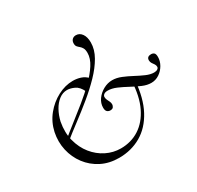

<svg xmlns="http://www.w3.org/2000/svg" viewBox="-146 -836 1046 1018"><g transform="rotate(-30 376.5 -327.0)"><path d="M308 12Q248 12 200.8 -12.1Q153.6 -36.2 122.2 -77.7Q90.8 -119.2 79.2 -171.2Q67.6 -223.2 78.8 -278Q90.8 -333 125 -375Q159.2 -417 205.3 -441Q251.4 -465 297.6 -465Q322.8 -465 345.4 -457.5Q368 -450 385.6 -431.4L331.4 -381.4Q315.4 -415.8 291.2 -427Q267 -438.2 246.8 -438.2Q220.4 -438.2 197.5 -420.7Q174.6 -403.2 158.5 -374.3Q142.4 -345.4 134.2 -310Q122.8 -248 136.4 -196.2Q150 -144.4 180.6 -106.4Q211.2 -68.4 253.1 -47.6Q295 -26.8 341 -26.8Q404.2 -26.8 453.9 -58.7Q503.6 -90.6 534.2 -153.2Q564.8 -215.8 568.6 -309L585.8 -303Q578 -197.6 540.4 -127.5Q502.8 -57.4 442.8 -22.7Q382.8 12 308 12ZM117.2 -195 107.2 -205Q142.2 -234.4 185.8 -268.3Q229.4 -302.2 274.2 -338.4Q319 -374.6 356.5 -411.6Q394 -448.6 417.1 -484.7Q440.2 -520.8 440.2 -554.4Q440.2 -573.8 434.4 -584.2Q428.6 -594.6 420.8 -600.9Q413 -607.2 407.2 -614Q401.4 -620.8 401.4 -633.8Q401.4 -648.8 410.2 -657.6Q419 -666.4 433 -666.4Q455.2 -666.4 469.2 -646.8Q483.2 -627.2 483.2 -593.8Q483.2 -550.6 458.5 -507.5Q433.8 -464.4 393.3 -422.6Q352.8 -380.8 304.2 -340.9Q255.6 -301 206.6 -264.4Q157.6 -227.8 117.2 -195ZM392.8 -229.4Q382.2 -229.4 374.3 -236.3Q366.4 -243.2 366.4 -261.2Q366.4 -288 382.9 -311.3Q399.4 -334.6 425.8 -349.1Q452.2 -363.6 480.4 -363.6Q506.8 -363.6 535 -352.1Q563.2 -340.6 591.4 -325.5Q619.6 -310.4 646 -298.9Q672.4 -287.4 694.4 -287.4Q708.2 -287.4 715.9 -292.8Q723.6 -298.2 723.6 -305.6Q723.6 -315.4 718.4 -322.7Q713.2 -330 707.6 -338.2Q702 -346.4 702 -357.2Q702 -368.6 708.7 -374.2Q715.4 -379.8 727.6 -379.8Q738.4 -379.8 745.7 -373.8Q753 -367.8 753 -348.8Q753 -324 739.6 -300.6Q726.2 -277.2 703.8 -262.1Q681.4 -247 654.2 -247Q628.8 -247 600.6 -259.1Q572.4 -271.2 542.9 -287.3Q513.4 -303.4 485.3 -315.5Q457.2 -327.6 432.2 -327.6Q416.8 -327.6 408.8 -321.2Q400.8 -314.8 400.8 -306.6Q400.8 -296.6 404.9 -288.1Q409 -279.6 413.1 -271.1Q417.2 -262.6 417.2 -253.2Q417.2 -245.6 412.1 -237.5Q407 -229.4 392.8 -229.4Z"/></g></svg>

Font: Cormorant Garamond Light
Style: Italic
Weight: 300
Italic angle: -10°
Designer: Christian Thalmann (Catharsis Fonts)
Foundry: Catharsis Fonts
Version: Version 4.001